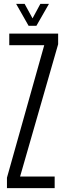

<svg xmlns="http://www.w3.org/2000/svg" viewBox="-20 -974 338 994"><path d="M16 0V-54L209 -740H28V-800H281V-745L84 -60H263V0ZM128 -840.5 63.5 -954H107.5L148.5 -879L189 -954H233.5L168.5 -840.5Z"/></svg>

Font: Big Shoulders Display Thin
Style: Regular
Weight: 400
Version: Version 2.002